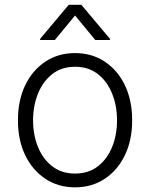

<svg xmlns="http://www.w3.org/2000/svg" viewBox="-20 -776 631 807"><path d="M295.5 11.4Q224.8 11.4 170.6 -24.5Q116.5 -60.4 85.9 -123.8Q55.4 -187.1 55.4 -270.2Q55.4 -354 85.9 -417.6Q116.5 -481.2 170.6 -517Q224.8 -552.9 295.5 -552.9Q366.1 -552.9 420.3 -517Q474.4 -481.2 505 -417.6Q535.5 -354 535.5 -270.2Q535.5 -187.1 505 -123.8Q474.4 -60.4 420.3 -24.5Q366.1 11.4 295.5 11.4ZM295.5 -46.5Q352.3 -46.5 391.5 -77.1Q430.8 -107.6 451.3 -158.4Q471.9 -209.2 471.9 -270.2Q471.9 -331.3 451.3 -382.5Q430.8 -433.6 391.5 -464.5Q352.3 -495.4 295.5 -495.4Q239 -495.4 199.6 -464.5Q160.2 -433.6 139.6 -382.5Q119 -331.3 119 -270.2Q119 -209.2 139.6 -158.4Q160.2 -107.6 199.6 -77.1Q239 -46.5 295.5 -46.5ZM210.6 -608H148.8V-612.9L268.8 -755.7H322.1L442.1 -612.9V-608H380.3L295.5 -710.9Z"/></svg>

Font: Inter Zeller Light
Style: Regular
Weight: 300
Designer: Rasmus Andersson; Joe Bland
Foundry: zeller
Version: Version 3.015;git-dec3a8cb1